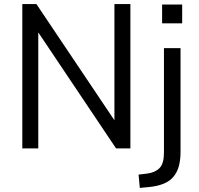

<svg xmlns="http://www.w3.org/2000/svg" viewBox="-20 -725 974 938"><path d="M89 0V-705H158L556 -112H539V-705H617V0H547L150 -592H167V0ZM772 -611V-703H870V-611ZM663 193 657 128 699 123Q738 118 759.5 96Q781 74 781 21V-490H862V16Q862 57 853.5 87.5Q845 118 826.5 139.5Q808 161 778 173Q748 185 706 189Z"/></svg>

Font: Nunito Sans 10pt SemiCondensed
Style: Regular
Weight: 400
Width: 4
Designer: Vernon Adams
Foundry: Vernon Adams
Version: Version 3.101;gftools[0.9.27]